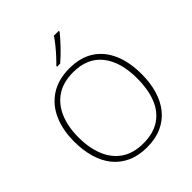

<svg xmlns="http://www.w3.org/2000/svg" viewBox="-257 -1106 1272 1272"><g transform="rotate(-45 379.5 -470.0)"><path d="M696 -358Q696 -277 676 -209.5Q656 -142 616.5 -93Q577 -44 517.5 -17Q458 10 379 10Q300 10 240.5 -17Q181 -44 141.5 -93Q102 -142 82.5 -210Q63 -278 63 -359Q63 -467 99.5 -549.5Q136 -632 208 -678.5Q280 -725 384 -725Q485 -725 554 -681Q623 -637 659.5 -555Q696 -473 696 -358ZM103 -359Q103 -261 133 -186Q163 -111 224.5 -68.5Q286 -26 380 -26Q474 -26 535.5 -67.5Q597 -109 626 -184Q655 -259 655 -358Q655 -515 585.5 -602Q516 -689 384 -689Q289 -689 227 -647Q165 -605 134 -530.5Q103 -456 103 -359ZM510 -942Q497 -926 480 -906.5Q463 -887 443 -866Q423 -845 402.5 -825.5Q382 -806 363 -790H334V-797Q355 -817 380 -844.5Q405 -872 428 -900.5Q451 -929 464 -950H510Z"/></g></svg>

Font: Noto Sans Hebrew ExtraLight
Style: Regular
Weight: 250
Designer: Monotype Design Team
Foundry: Monotype Imaging Inc.
Version: Version 2.003